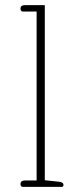

<svg xmlns="http://www.w3.org/2000/svg" viewBox="-20 -730 303 750"><path d="M60 -11Q60 -25 78 -25H123V-685H69Q65 -685 62.5 -688Q60 -691 60 -696Q60 -710 78 -710H155V-26L211 -20Q228 -18 228 -8Q228 0 221 0H69Q65 0 62.5 -3Q60 -6 60 -11Z"/></svg>

Font: Maitree ExtraLight
Style: Regular
Weight: 250
Designer: CadsonDemak Team
Foundry: CadsonDemak
Version: Version 1.002